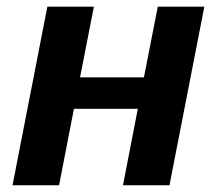

<svg xmlns="http://www.w3.org/2000/svg" viewBox="-20 -548 644 568"><path d="M257.8 -528.3 216.8 -319.3H405.8L446.8 -528.3H584.5L481.4 0H343.8L387.7 -226.1H198.7L154.8 0H17.1L120.1 -528.3Z"/></svg>

Font: Liberation Sans
Style: Bold Italic
Weight: 700
Italic angle: -12°
Designer: Steve Matteson
Foundry: Ascender Corporation
Version: Version 2.1.5